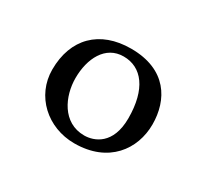

<svg xmlns="http://www.w3.org/2000/svg" viewBox="-70 -718 488 457"><g transform="rotate(30 174.5 -489.5)"><path d="M39 -484C39 -412 98 -358 172 -358C266 -358 311 -422 311 -490C311 -557 275 -621 177 -621C91 -621 39 -569 39 -484ZM171 -596C221 -596 254 -554 254 -474C254 -402 210 -386 183 -386C123 -386 97 -445 97 -494C97 -548 121 -596 171 -596Z"/></g></svg>

Font: Libertinus Sans
Style: Regular
Weight: 400
Designer: Philipp H. Poll, Khaled Hosny
Foundry: Caleb Maclennan
Version: Version 7.050;RELEASE